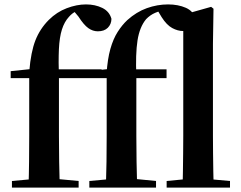

<svg xmlns="http://www.w3.org/2000/svg" viewBox="-20 -850 1093 870"><path d="M34.1 0V-29.9L147.4 -40.2H226.4L336.3 -29.9V0ZM109.1 0Q111.1 -58.2 111.7 -117.4Q112.4 -176.6 112.4 -234.8V-496.1H28.4V-527.5L159.5 -541.2L112.1 -516.1L112.8 -528.1Q119.8 -614.3 140.4 -667.1Q161.1 -719.8 201.2 -759.9Q237.2 -795.7 282.4 -812.8Q327.6 -830 369.6 -830Q410.9 -830 443.4 -814.2Q475.8 -798.4 485 -764.7Q484.7 -740.5 468.6 -724.3Q452.5 -708.1 423.3 -708.1Q400.4 -708.1 380.1 -722.6Q359.7 -737.1 335.5 -774.8L312.9 -801.9V-817H359.9V-808.7Q341.7 -806 324.7 -798.5Q307.6 -791.1 292.5 -773.8Q271.7 -751.3 260.6 -716.3Q249.5 -681.4 246.9 -627.2Q244.4 -573.1 247.1 -491.5V-234.8Q247.1 -176.6 248.1 -117.4Q249.1 -58.2 250.8 0ZM180.6 -496.1V-535.7H440.5V-496.1ZM384.8 0V-29.9L498.1 -40.2H582.2L687 -29.9V0ZM459.8 0Q461.8 -58.2 462.6 -117.4Q463.4 -176.6 463.4 -234.8V-496.1H379.4V-527.5L510.2 -541.2L462.8 -516.1Q467.3 -583.2 480.2 -628.6Q493.1 -674 513.2 -705.4Q533.2 -736.8 556.8 -758.9Q598.1 -796 645.3 -813Q692.6 -830 741.5 -830Q787.3 -830 822.3 -814.6Q857.2 -799.1 866.4 -764Q865.4 -740.1 852.4 -724.7Q839.3 -709.4 809.6 -709.4Q785.5 -709.4 760.4 -722.9Q735.2 -736.4 712.2 -772.7L693 -804.8V-816.5H734.4V-806Q704.9 -801.4 682.5 -791.6Q660 -781.8 642 -763.1Q612.7 -727.9 603.1 -666.8Q593.6 -605.7 597.8 -504.4V-234.8Q597.8 -176.6 598.8 -117.4Q599.8 -58.2 601.5 0ZM531.3 -496.1V-535.7H734.7V-496.1ZM735.1 0V-29.9L842.6 -40.2H906.6L1022.2 -29.9V0ZM807.4 0Q808.4 -35.1 808.9 -75.2Q809.4 -115.3 809.9 -156.4Q810.4 -197.6 810.4 -234.8V-783.4L936.7 -819L947.4 -810.5L944.9 -650.9V-234.8Q944.9 -197.6 945.4 -156.4Q945.9 -115.3 946.5 -75.2Q947.2 -35.1 948.2 0Z"/></svg>

Font: Noto Serif JP
Style: Regular
Weight: 200
Designer: Ryoko NISHIZUKA 西塚涼子 (kana & ideographs); Frank Grießhammer (Latin, Greek & Cyrillic); Wenlong ZHANG 张文龙 (bopomofo); San
Foundry: Adobe
Version: Version 2.001;hotconv 1.1.0;makeotfexe 2.6.0